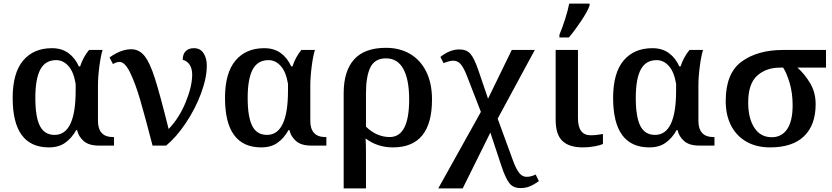

<svg xmlns="http://www.w3.org/2000/svg" viewBox="-20 -816 4662 1076"><path d="M51 -267Q51 -407 109.5 -476.5Q168 -546 271 -546Q326 -546 363.5 -518.5Q401 -491 422 -444H429Q446 -496 479 -536H555Q545 -506 537 -445.5Q529 -385 529 -336V-138Q529 -94 550 -71Q571 -48 611 -48H619V0H535Q478 0 449 -25.5Q420 -51 412 -87H407Q382 -42 345.5 -16Q309 10 254 10Q51 10 51 -267ZM404 -308V-346Q393 -413 363.5 -446Q334 -479 295 -479Q234 -479 206 -426.5Q178 -374 178 -267Q178 -161 203.5 -110.5Q229 -60 286 -60Q404 -60 404 -308Z M650 -469Q634 -469 613 -457L594 -494Q621 -514 652.5 -527Q684 -540 715 -540Q760 -540 790 -502.5Q820 -465 848.5 -375.5Q877 -286 925 -93Q984 -154 1020.5 -243Q1057 -332 1057 -398Q1057 -432 1042.5 -453.5Q1028 -475 1004 -481Q1004 -513 1021 -529.5Q1038 -546 1066 -546Q1103 -546 1121 -517.5Q1139 -489 1139 -449Q1139 -379 1106.5 -292Q1074 -205 1021 -126Q968 -47 911 0H835Q791 -170 764.5 -260Q738 -350 709 -409.5Q680 -469 650 -469Z M1241 -267Q1241 -407 1299.5 -476.5Q1358 -546 1461 -546Q1516 -546 1553.5 -518.5Q1591 -491 1612 -444H1619Q1636 -496 1669 -536H1745Q1735 -506 1727 -445.5Q1719 -385 1719 -336V-138Q1719 -94 1740 -71Q1761 -48 1801 -48H1809V0H1725Q1668 0 1639 -25.5Q1610 -51 1602 -87H1597Q1572 -42 1535.5 -16Q1499 10 1444 10Q1241 10 1241 -267ZM1594 -308V-346Q1583 -413 1553.5 -446Q1524 -479 1485 -479Q1424 -479 1396 -426.5Q1368 -374 1368 -267Q1368 -161 1393.5 -110.5Q1419 -60 1476 -60Q1594 -60 1594 -308Z M1906 -293Q1906 -418 1964.5 -483Q2023 -548 2143 -548Q2220 -548 2278 -514Q2336 -480 2368.5 -415Q2401 -350 2401 -258Q2401 10 2182 10Q2095 10 2029 -40Q2031 -4 2031 49V240H1906ZM2273 -259Q2273 -370 2240.5 -429.5Q2208 -489 2143 -489Q2081 -489 2056 -439Q2031 -389 2031 -293V-106Q2091 -48 2164 -48Q2273 -48 2273 -259Z M2675 -189 2597 -390Q2580 -434 2563 -455Q2546 -476 2519 -476Q2509 -476 2493 -471.5Q2477 -467 2466 -462L2448 -497Q2501 -539 2554 -539Q2595 -539 2616.5 -514Q2638 -489 2661 -422L2715 -263L2848 -536H2977L2769 -151L2855 84Q2871 128 2888.5 151.5Q2906 175 2931 175Q2956 175 2982 162L3000 199Q2974 218 2950 228Q2926 238 2897 238Q2856 238 2834.5 210.5Q2813 183 2791 117L2728 -73L2573 240H2436Z M3094 -145V-536H3219V-154Q3219 -58 3290 -58Q3322 -58 3359 -65V-9Q3344 -2 3312.5 4Q3281 10 3246 10Q3170 10 3132 -26Q3094 -62 3094 -145ZM3115 -621Q3131 -659 3147 -709Q3163 -759 3170 -796H3284V-784Q3273 -753 3237.5 -699.5Q3202 -646 3168 -606H3115Z M3416 -267Q3416 -407 3474.5 -476.5Q3533 -546 3636 -546Q3691 -546 3728.5 -518.5Q3766 -491 3787 -444H3794Q3811 -496 3844 -536H3920Q3910 -506 3902 -445.5Q3894 -385 3894 -336V-138Q3894 -94 3915 -71Q3936 -48 3976 -48H3984V0H3900Q3843 0 3814 -25.5Q3785 -51 3777 -87H3772Q3747 -42 3710.5 -16Q3674 10 3619 10Q3416 10 3416 -267ZM3769 -308V-346Q3758 -413 3728.5 -446Q3699 -479 3660 -479Q3599 -479 3571 -426.5Q3543 -374 3543 -267Q3543 -161 3568.5 -110.5Q3594 -60 3651 -60Q3769 -60 3769 -308Z M4047 -250Q4047 -406 4136.5 -471Q4226 -536 4368 -536H4609V-437H4449Q4489 -402 4520 -350Q4551 -298 4551 -232Q4551 -116 4486.5 -53Q4422 10 4295 10Q4220 10 4164 -21.5Q4108 -53 4077.5 -111.5Q4047 -170 4047 -250ZM4422 -225Q4422 -295 4405.5 -350.5Q4389 -406 4369 -437H4351Q4273 -437 4223 -391.5Q4173 -346 4173 -242Q4173 -153 4207.5 -100Q4242 -47 4305 -47Q4361 -47 4391.5 -92.5Q4422 -138 4422 -225Z"/></svg>

Font: Noto Serif SemiBold
Style: Regular
Weight: 600
Designer: Monotype Design Team
Foundry: Monotype Imaging Inc.
Version: Version 1.001